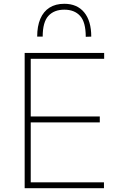

<svg xmlns="http://www.w3.org/2000/svg" viewBox="-20 -992 631 1012"><path d="M110 0Q110 -61 110 -117Q110 -173 110 -238V-475Q110 -540.5 110 -596.5Q110 -652.5 110 -713H529V-682Q476 -682 415.2 -682Q354.5 -682 272 -682H126L142 -710Q142 -649.5 142 -593.5Q142 -537.5 142 -472V-242Q142 -177 142 -121Q142 -65 142 -4L126 -31H276Q346 -31 408.2 -31Q470.5 -31 528 -31V0ZM136 -347V-378H281Q353 -378 405.2 -378Q457.5 -378 506 -378V-347Q454.5 -347 402.5 -347Q350.5 -347 280 -347ZM432 -798Q432 -875.5 402.2 -908.2Q372.5 -941 319 -941Q265 -941 235 -908.2Q205 -875.5 205 -799H176Q176 -854 192.5 -892.8Q209 -931.5 241 -951.8Q273 -972 319 -972Q386.5 -972 423.8 -926.8Q461 -881.5 461 -799Z"/></svg>

Font: Commissioner Thin
Style: Regular
Weight: 100
Designer: Kostas Bartsokas
Foundry: Kostas Bartsokas
Version: Version 1.001;gftools[0.9.23]